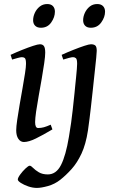

<svg xmlns="http://www.w3.org/2000/svg" viewBox="-20 -673 552 937"><path d="M248 -616.2Q248 -589.4 230 -563.5Q211.9 -537.6 179.7 -537.6Q161.1 -537.6 151.4 -547.6Q141.6 -557.6 141.6 -574.2Q141.6 -591.8 149.9 -610.1Q158.2 -628.4 173.8 -640.9Q189.5 -653.3 210.4 -653.3Q229 -653.3 238.5 -643.1Q248 -632.8 248 -616.2ZM235.8 -41.5Q189.9 -14.2 155 2.9Q120.1 20 96.7 20Q80.1 20 69.6 4.6Q59.1 -10.7 59.1 -37.1Q59.1 -54.7 64 -88.1Q68.8 -121.6 75.9 -162.4Q83 -203.1 90.1 -243.4Q97.2 -283.7 102.1 -315.4Q106.9 -347.2 106.9 -361.3Q106.9 -383.8 101.6 -388.9Q96.2 -394 86.9 -394Q81.1 -394 66.2 -390.1Q51.3 -386.2 39.1 -382.3L31.7 -405.3Q59.1 -418 88.4 -429.7Q117.7 -441.4 141.4 -449.2Q165 -457 174.8 -457Q188.5 -457 194.6 -447.8Q200.7 -438.5 200.7 -416Q200.7 -398.9 195.8 -364.7Q190.9 -330.6 183.6 -288.6Q176.3 -246.6 168.7 -204.3Q161.1 -162.1 156.2 -128.2Q151.4 -94.2 151.4 -77.1Q151.4 -48.3 166 -48.3Q181.2 -48.3 194.3 -52Q207.5 -55.7 227.5 -64.5ZM492.7 -616.2Q492.7 -589.4 474.1 -563.5Q455.6 -537.6 423.3 -537.6Q404.8 -537.6 395.3 -547.6Q385.7 -557.6 385.7 -574.2Q385.7 -591.8 394 -610.1Q402.3 -628.4 417.7 -640.9Q433.1 -653.3 454.6 -653.3Q473.1 -653.3 482.9 -643.1Q492.7 -632.8 492.7 -616.2ZM452.1 -424.8Q452.1 -417 449.7 -392.1Q447.3 -367.2 443.8 -335.7Q440.4 -304.2 437.3 -275.4Q434.1 -246.6 432.6 -231Q429.2 -199.2 423.3 -147Q417.5 -94.7 409.2 -36.1Q398.9 31.2 377.7 76.7Q356.4 122.1 329.1 152.3Q301.8 182.6 273.9 204.6Q247.1 225.6 214.1 234.9Q181.2 244.1 160.2 244.1Q139.2 244.1 117.7 236.6Q96.2 229 81.5 219.5Q66.9 210 66.9 203.1Q66.9 194.8 78.6 178.7Q90.3 162.6 104.5 149.2Q118.7 135.7 125 135.7Q131.3 135.7 141.6 146.5Q151.9 157.2 169.4 167.7Q187 178.2 213.4 178.2Q254.4 178.2 277.8 132.1Q301.3 85.9 316.4 -5.4Q328.6 -77.6 334.7 -135Q340.8 -192.4 343.8 -220.2Q344.7 -231.9 346.9 -252.4Q349.1 -272.9 351.3 -295.4Q353.5 -317.9 355 -335.9Q356.4 -354 356.4 -361.3Q356.4 -383.8 350.6 -388.9Q344.7 -394 336.4 -394Q330.1 -394 315.2 -390.1Q300.3 -386.2 288.6 -382.3L280.8 -405.3Q308.6 -418 338.1 -429.7Q367.7 -441.4 391.1 -449.2Q414.6 -457 423.8 -457Q437.5 -457 444.8 -451.2Q452.1 -445.3 452.1 -424.8Z"/></svg>

Font: Gentium Book Plus
Style: Italic
Weight: 400
Italic angle: -8°
Designer: Victor Gaultney, Annie Olsen, Iska Routamaa, Becca Hirsbrunner
Foundry: SIL International
Version: Version 6.101